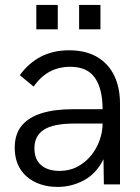

<svg xmlns="http://www.w3.org/2000/svg" viewBox="-20 -726 552 756"><path d="M206.5 10Q159 10 120.8 -7.8Q82.5 -25.5 60.2 -60Q38 -94.5 38 -144.5Q38 -198 65.5 -231.2Q93 -264.5 144 -280.2Q195 -296 266.5 -296H384Q384 -375.5 354 -419.2Q324 -463 256.5 -463Q166 -463 112.5 -385L58 -430Q129.5 -528 251.5 -528Q317.5 -528 362.2 -501.8Q407 -475.5 429.8 -428.2Q452.5 -381 452.5 -318.5V0H389L387.5 -99Q358.5 -41.5 310 -15.8Q261.5 10 206.5 10ZM214 -53Q254 -53 285.5 -70Q317 -87 339 -114.2Q361 -141.5 372.5 -174.5Q384 -207.5 384 -239.5H272.5Q191 -239.5 153.2 -215.5Q115.5 -191.5 115.5 -142Q115.5 -110.5 128.5 -91Q141.5 -71.5 163.8 -62.2Q186 -53 214 -53ZM207.5 -610.5H123V-706.5H207.5ZM375.5 -610.5H291.5V-706.5H375.5Z"/></svg>

Font: Acari Sans
Style: Regular
Weight: 400
Designer: Alfredo Marco Pradil and Stefan Peev (font) & Cristiano Sobral (main changes)
Foundry: Alfredo Marco Pradil and Stefan Peev (font) & Cristiano Sobral (main changes)
Version: Version 1.063; ttfautohint (v1.8.3)